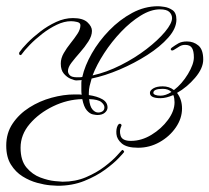

<svg xmlns="http://www.w3.org/2000/svg" viewBox="-20 -596 672 616"><path d="M488 -576Q493 -576 507 -574Q521 -572 533.5 -563.5Q546 -555 546 -533Q546 -505 520 -475.5Q494 -446 452.5 -419.5Q411 -393 364 -373Q317 -353 274 -344Q270 -331 267.5 -320Q265 -309 265 -298V-291Q292 -287 308.5 -277.5Q325 -268 325 -251Q325 -242 316.5 -234.5Q308 -227 292 -227Q288 -227 278 -229Q268 -231 258.5 -242Q249 -253 244 -278Q196 -277 150.5 -255Q105 -233 75.5 -198.5Q46 -164 46 -122Q46 -81 65 -58.5Q84 -36 109.5 -26.5Q135 -17 156 -15Q177 -13 181 -13Q222 -13 256 -27.5Q290 -42 315.5 -61.5Q341 -81 355 -96.5Q369 -112 370 -113Q372 -115 373 -115Q374 -115 374.5 -114.5Q375 -114 375 -114Q379 -111 378 -108Q377 -106 361 -89Q345 -72 317 -51.5Q289 -31 250.5 -15.5Q212 0 165 0Q159 0 141 -1.5Q123 -3 99 -9.5Q75 -16 52.5 -30Q30 -44 15 -68Q0 -92 0 -129Q0 -169 20.5 -199.5Q41 -230 74 -251Q107 -272 145.5 -282.5Q184 -293 219 -293Q225 -293 231 -293Q237 -293 242 -292Q241 -299 241 -305.5Q241 -312 241 -319Q241 -324 241 -329.5Q241 -335 242 -339Q238 -339 233.5 -338.5Q229 -338 225 -338Q219 -338 207 -343Q195 -348 185 -359.5Q175 -371 175 -392Q175 -409 184.5 -425.5Q194 -442 206.5 -457.5Q219 -473 228.5 -487.5Q238 -502 238 -515Q238 -523 227.5 -525.5Q217 -528 208 -528Q186 -528 162 -516.5Q138 -505 115.5 -487.5Q93 -470 75.5 -452Q58 -434 49 -421Q47 -419 46 -419Q46 -419 42 -421Q42 -421 41.5 -422.5Q41 -424 42 -428Q50 -440 67.5 -458Q85 -476 109 -494.5Q133 -513 160 -525.5Q187 -538 214 -538Q246 -538 260.5 -524.5Q275 -511 275 -497Q275 -481 263.5 -463Q252 -445 236.5 -427.5Q221 -410 209.5 -395Q198 -380 198 -368Q198 -361 204 -354.5Q210 -348 228 -348Q233 -348 236.5 -348Q240 -348 244 -349Q252 -385 274.5 -424.5Q297 -464 330.5 -498.5Q364 -533 404 -554.5Q444 -576 487 -576ZM277 -354Q322 -364 367.5 -387Q413 -410 450 -438.5Q487 -467 509.5 -494Q532 -521 532 -538Q532 -549 523.5 -557.5Q515 -566 493 -566Q464 -566 431.5 -546Q399 -526 368.5 -494Q338 -462 314 -425Q290 -388 277 -354ZM295 -235Q303 -235 309 -239Q315 -243 315 -252Q315 -260 305 -268.5Q295 -277 266 -278Q268 -255 276.5 -245Q285 -235 295 -235ZM580 -463Q601 -463 616.5 -450Q632 -437 632 -405Q632 -377 606 -346.5Q580 -316 548 -298Q564 -277 564 -248Q564 -216 544 -187Q524 -158 492 -140Q460 -122 423 -122Q387 -122 371 -135.5Q355 -149 353.5 -166Q352 -183 358 -194Q361 -199 365 -199Q367 -199 369 -196.5Q371 -194 369 -191Q362 -177 367 -160.5Q372 -144 400 -144Q434 -144 466 -163.5Q498 -183 519 -211.5Q540 -240 540 -268Q540 -274 539 -280.5Q538 -287 536 -291Q513 -281 495 -281Q461 -281 461 -298Q461 -306 472 -312.5Q483 -319 502 -319Q523 -319 538 -307Q564 -327 583 -358.5Q602 -390 602 -412Q602 -432 596 -442Q590 -452 574 -452Q564 -452 556.5 -447.5Q549 -443 538 -436Q536 -435 535 -434.5Q534 -434 532 -434Q529 -434 528 -437Q527 -440 531 -443Q542 -451 552.5 -457Q563 -463 580 -463ZM495 -289Q503 -289 512 -292Q521 -295 530 -301Q520 -311 502 -311Q472 -311 472 -298Q472 -294 478.5 -291.5Q485 -289 495 -289Z"/></svg>

Font: Kapakana
Style: Regular
Weight: 400
Designer: Kousuke Nagai
Version: Version 1.002